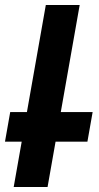

<svg xmlns="http://www.w3.org/2000/svg" viewBox="-34 -751 399 771"><path d="M286 -731H150L21 0H157ZM338 -301H7L-14 -182H317Z"/></svg>

Font: Geom SemiBold
Style: Bold Italic
Weight: 600
Italic angle: -10°
Version: Version 1.102